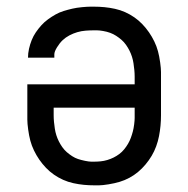

<svg xmlns="http://www.w3.org/2000/svg" viewBox="-20 -548 565 576"><path d="M263 8Q247 8 231.5 6.5Q216 5 200 1.5Q184 -2 169.5 -8.5Q155 -15 142 -24Q129 -33 118 -44.5Q107 -56 98 -69Q89 -82 82 -96.5Q75 -111 71 -126Q67 -141 64.5 -159.5Q62 -178 62 -189V-295H384V-318Q384 -328 383 -338Q382 -348 380.5 -358Q379 -368 376 -377.5Q373 -387 368.5 -396Q364 -405 358 -413.5Q352 -422 344.5 -428.5Q337 -435 328.5 -440.5Q320 -446 310.5 -449.5Q301 -453 289.5 -455Q278 -457 271 -457H262Q249 -457 236.5 -456Q224 -455 212 -451.5Q200 -448 188.5 -442Q177 -436 168 -427.5Q159 -419 151 -406Q143 -393 143 -385V-375H64Q64 -388 67 -401.5Q70 -415 75 -427.5Q80 -440 87.5 -451Q95 -462 104 -472Q113 -482 124 -490Q135 -498 146.5 -504.5Q158 -511 171 -515Q184 -519 197 -522Q210 -525 226 -526.5Q242 -528 251 -528H262Q278 -528 293.5 -526.5Q309 -525 325 -521.5Q341 -518 355.5 -511.5Q370 -505 383 -496Q396 -487 407 -475.5Q418 -464 427 -451Q436 -438 443 -423.5Q450 -409 454 -394Q458 -379 460.5 -360.5Q463 -342 463 -332V-202Q463 -186 461.5 -170.5Q460 -155 457 -139.5Q454 -124 448.5 -109Q443 -94 435 -80.5Q427 -67 416.5 -54.5Q406 -42 394 -32Q382 -22 368 -14.5Q354 -7 339 -2.5Q324 2 305.5 5Q287 8 277 8ZM254 -63H262Q272 -63 282 -64Q292 -65 302 -68Q312 -71 321 -75.5Q330 -80 338 -86Q346 -92 352.5 -100Q359 -108 364 -116.5Q369 -125 372.5 -134.5Q376 -144 378.5 -153.5Q381 -163 382.5 -175Q384 -187 384 -194V-225H141V-202Q141 -192 142 -182Q143 -172 144.5 -162Q146 -152 149 -142.5Q152 -133 156.5 -124Q161 -115 167 -106.5Q173 -98 180.5 -91.5Q188 -85 196.5 -79.5Q205 -74 214 -71Q223 -68 235 -65.5Q247 -63 254 -63Z"/></svg>

Font: Iosevka Pride
Style: Regular
Weight: 400
Monospace: yes
Designer: Belleve Invis
Foundry: Belleve Invis
Version: Version 30.3.1; ttfautohint (v1.8.4)